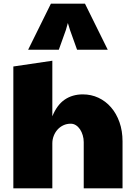

<svg xmlns="http://www.w3.org/2000/svg" viewBox="-20 -1019 730 1039"><path d="M255.4 -999H439.9L563 -750H397L358.9 -856.4L347.2 -894.5L336.4 -856.4L298.3 -750H132.3ZM52.2 -659.2 263.2 -690.4V-389.6Q288.6 -451.7 330.3 -480Q372.1 -508.3 428.2 -508.3Q473.6 -508.3 512.7 -490Q551.8 -471.7 580.8 -438.2Q609.9 -404.8 626.5 -357.9Q643.1 -311 643.1 -253.9V0H433.1V-250Q433.1 -269 427.7 -287.1Q422.4 -305.2 413.1 -319.1Q403.8 -333 390.9 -341.3Q377.9 -349.6 362.8 -349.6Q341.3 -349.6 323 -341.1Q304.7 -332.5 291.5 -317.9Q278.3 -303.2 270.8 -283.9Q263.2 -264.6 263.2 -243.2V0H52.2Z"/></svg>

Font: Paytone One
Style: Regular
Weight: 400
Designer: vernon adams
Foundry: vernon adams
Version: 1.000